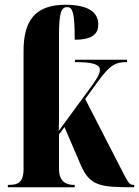

<svg xmlns="http://www.w3.org/2000/svg" viewBox="-20 -787 584 807"><path d="M13 0H294V-10H289C266 -10 228 -18 228 -76V-222L251 -253L321 -90C359 -5 403 0 539 0H544V-10H541C524 -10 520 -16 486 -83L338 -371L392 -445C443 -515 466 -526 514 -526V-536H295V-526C368 -526 400 -517 400 -493C400 -480 391 -462 370 -432L227 -237C228 -269 228 -303 228 -333V-638C228 -734 237 -757 263 -757C287 -757 294 -728 294 -620C375 -620 393 -649 393 -685C393 -722 370 -767 255 -767C126 -767 79 -698 79 -573V-76C79 -18 52 -10 19 -10H13Z"/></svg>

Font: Noto Serif Display Condensed Extra
Style: Regular
Weight: 800
Width: 3
Designer: Monotype Design Team
Foundry: Monotype Imaging Inc.
Version: Version 1.900